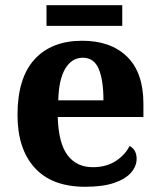

<svg xmlns="http://www.w3.org/2000/svg" viewBox="-20 -705 611 735"><path d="M306 10Q179 10 113 -62.5Q47 -135 47 -265Q47 -406 112 -477.5Q177 -549 295 -549Q404 -549 466.5 -488Q529 -427 529 -308V-257H201Q204 -157 238.5 -111Q273 -65 335 -65Q387 -65 423 -88.5Q459 -112 476 -146Q490 -139 496.5 -126.5Q503 -114 503 -97Q503 -69 482 -44.5Q461 -20 417.5 -5Q374 10 306 10ZM376 -321Q376 -398 358 -441Q340 -484 297 -484Q255 -484 230 -442.5Q205 -401 203 -321ZM158 -606V-685H448V-606Z"/></svg>

Font: Noto Serif Tamil
Style: Bold
Weight: 700
Designer: Indian Type Foundry, Tom Grace, and the Monotype Design Team
Foundry: Monotype Imaging Inc.
Version: Version 2.003